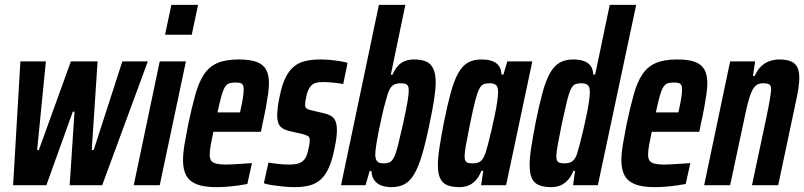

<svg xmlns="http://www.w3.org/2000/svg" viewBox="-20 -763 3313 791"><path d="M34 0 64 -510H169L133 -145H140L272 -510H382L358 -145H366L484 -510H589L401 0H267L287 -303H280L171 0Z M660 -620 686 -743H796L770 -620ZM531 0 638 -510H746L638 0Z M872 8Q820 8 790 -4Q760 -16 747 -40.5Q734 -65 734 -103Q734 -132 740.5 -170Q747 -208 756 -254Q771 -324 785 -374Q799 -424 820 -456Q841 -488 875 -503Q909 -518 963 -518Q1010 -518 1037 -508Q1064 -498 1076 -476.5Q1088 -455 1088 -420Q1088 -401 1084.5 -376Q1081 -351 1075.5 -321Q1070 -291 1062 -255L1055 -220H859Q852 -187 848 -164.5Q844 -142 844 -126Q844 -109 850.5 -100.5Q857 -92 872 -88.5Q887 -85 909 -85Q921 -85 940 -86Q959 -87 980 -88.5Q1001 -90 1018 -91L999 -5Q984 -2 962.5 1Q941 4 917.5 6Q894 8 872 8ZM876 -300H969L972 -315Q978 -341 981 -361.5Q984 -382 984 -394Q984 -407 980.5 -413Q977 -419 969.5 -421Q962 -423 950 -423Q934 -423 924 -419.5Q914 -416 906.5 -404Q899 -392 892 -367Q885 -342 876 -300Z M1193 8Q1171 8 1147.5 5.5Q1124 3 1102.5 0Q1081 -3 1067 -8L1086 -93Q1093 -92 1104 -90.5Q1115 -89 1127 -87.5Q1139 -86 1151 -85.5Q1163 -85 1173 -85Q1194 -85 1209 -89.5Q1224 -94 1233.5 -105.5Q1243 -117 1248 -138Q1251 -149 1253.5 -161.5Q1256 -174 1256 -185Q1256 -199 1249 -202.5Q1242 -206 1229 -210L1169 -224Q1145 -230 1133.5 -243.5Q1122 -257 1122 -287Q1122 -304 1125 -325.5Q1128 -347 1133 -370Q1142 -414 1156 -442.5Q1170 -471 1190 -488Q1210 -505 1237.5 -511.5Q1265 -518 1300 -518Q1320 -518 1341 -516Q1362 -514 1380.5 -511Q1399 -508 1412 -504L1394 -417Q1382 -419 1367 -421Q1352 -423 1337.5 -424Q1323 -425 1310 -425Q1292 -425 1279.5 -421Q1267 -417 1258.5 -406Q1250 -395 1244 -375Q1242 -364 1239.5 -353Q1237 -342 1237 -331Q1237 -320 1243 -316Q1249 -312 1261 -309L1316 -296Q1330 -293 1342 -286.5Q1354 -280 1361 -266.5Q1368 -253 1368 -225Q1368 -212 1365.5 -193Q1363 -174 1358 -151Q1349 -105 1335.5 -74Q1322 -43 1303 -25Q1284 -7 1257 0.5Q1230 8 1193 8Z M1592 8Q1572 8 1553.5 2Q1535 -4 1523.5 -18.5Q1512 -33 1510 -59H1503L1486 0H1385L1541 -743H1650L1590 -455H1597Q1606 -476 1618 -490Q1630 -504 1647 -511Q1664 -518 1686 -518Q1717 -518 1736.5 -509Q1756 -500 1765.5 -479Q1775 -458 1775 -424Q1775 -397 1768.5 -354Q1762 -311 1750 -255Q1734 -176 1718.5 -124.5Q1703 -73 1685.5 -44Q1668 -15 1645.5 -3.5Q1623 8 1592 8ZM1559 -90Q1575 -90 1585 -94.5Q1595 -99 1603 -114.5Q1611 -130 1619.5 -163.5Q1628 -197 1641 -255Q1653 -310 1658.5 -342Q1664 -374 1664 -390Q1664 -404 1660 -410Q1656 -416 1648.5 -418Q1641 -420 1629 -420Q1618 -420 1608.5 -416.5Q1599 -413 1592 -405Q1585 -397 1580 -383Q1576 -372 1569 -347Q1562 -322 1554.5 -289.5Q1547 -257 1540.5 -224.5Q1534 -192 1530 -165.5Q1526 -139 1526 -126Q1526 -108 1533.5 -99Q1541 -90 1559 -90Z M1874 8Q1843 8 1823 0Q1803 -8 1793.5 -28Q1784 -48 1784 -83Q1784 -113 1790.5 -155Q1797 -197 1808 -255Q1823 -330 1837 -381Q1851 -432 1868 -462Q1885 -492 1907.5 -505Q1930 -518 1963 -518Q1991 -518 2009 -511Q2027 -504 2036 -490.5Q2045 -477 2046 -456H2054L2070 -510H2173L2065 0H1962L1971 -59H1963Q1953 -33 1938 -18Q1923 -3 1906.5 2.5Q1890 8 1874 8ZM1928 -90Q1941 -90 1950.5 -93.5Q1960 -97 1967.5 -107Q1975 -117 1981 -135Q1985 -148 1991.5 -172.5Q1998 -197 2005 -227.5Q2012 -258 2018.5 -289Q2025 -320 2028.5 -345Q2032 -370 2032 -383Q2032 -405 2023.5 -412.5Q2015 -420 1997 -420Q1982 -420 1972 -416Q1962 -412 1954 -396Q1946 -380 1937.5 -347Q1929 -314 1917 -255Q1906 -199 1900 -167.5Q1894 -136 1894 -120Q1894 -107 1897.5 -100.5Q1901 -94 1908.5 -92Q1916 -90 1928 -90Z M2252 8Q2221 8 2201 0Q2181 -8 2171.5 -28Q2162 -48 2162 -83Q2162 -113 2168.5 -155Q2175 -197 2186 -255Q2201 -330 2215 -381Q2229 -432 2246 -462Q2263 -492 2286 -505Q2309 -518 2341 -518Q2369 -518 2387 -511Q2405 -504 2414 -490.5Q2423 -477 2424 -456H2432L2492 -743H2601L2443 0H2341L2349 -59H2342Q2332 -33 2316.5 -18Q2301 -3 2284.5 2.5Q2268 8 2252 8ZM2306 -90Q2319 -90 2328.5 -93.5Q2338 -97 2346 -107Q2354 -117 2359 -135Q2363 -148 2369.5 -172.5Q2376 -197 2383 -227.5Q2390 -258 2396.5 -289Q2403 -320 2406.5 -345Q2410 -370 2410 -383Q2410 -405 2401.5 -412.5Q2393 -420 2375 -420Q2360 -420 2350 -416Q2340 -412 2332 -396Q2324 -380 2316 -347Q2308 -314 2295 -255Q2284 -199 2278 -167.5Q2272 -136 2272 -120Q2272 -107 2275.5 -100.5Q2279 -94 2287 -92Q2295 -90 2306 -90Z M2678 8Q2626 8 2596 -4Q2566 -16 2553 -40.5Q2540 -65 2540 -103Q2540 -132 2546.5 -170Q2553 -208 2562 -254Q2577 -324 2591 -374Q2605 -424 2626 -456Q2647 -488 2681 -503Q2715 -518 2769 -518Q2816 -518 2843 -508Q2870 -498 2882 -476.5Q2894 -455 2894 -420Q2894 -401 2890.5 -376Q2887 -351 2881.5 -321Q2876 -291 2868 -255L2861 -220H2665Q2658 -187 2654 -164.5Q2650 -142 2650 -126Q2650 -109 2656.5 -100.5Q2663 -92 2678 -88.5Q2693 -85 2715 -85Q2727 -85 2746 -86Q2765 -87 2786 -88.5Q2807 -90 2824 -91L2805 -5Q2790 -2 2768.5 1Q2747 4 2723.5 6Q2700 8 2678 8ZM2682 -300H2775L2778 -315Q2784 -341 2787 -361.5Q2790 -382 2790 -394Q2790 -407 2786.5 -413Q2783 -419 2775.5 -421Q2768 -423 2756 -423Q2740 -423 2730 -419.5Q2720 -416 2712.5 -404Q2705 -392 2698 -367Q2691 -342 2682 -300Z M2881 0 2988 -510H3091L3082 -450H3089Q3101 -476 3116.5 -490.5Q3132 -505 3151 -511.5Q3170 -518 3190 -518Q3221 -518 3239 -510Q3257 -502 3265 -485.5Q3273 -469 3273 -441Q3273 -425 3269.5 -400.5Q3266 -376 3259 -345L3186 0H3078L3139 -287Q3148 -331 3152 -356Q3156 -381 3157 -394Q3157 -405 3153.5 -410.5Q3150 -416 3142.5 -418Q3135 -420 3124 -420Q3107 -420 3096 -412Q3085 -404 3076.5 -385Q3068 -366 3060 -334Q3052 -302 3042 -253L2988 0Z"/></svg>

Font: Saira ExtraCondensed
Style: Bold Italic
Weight: 700
Width: 2
Italic angle: -12°
Designer: Hector Gatti with collaboration of the Omnibus-Type team
Foundry: Omnibus-Type
Version: Version 1.101